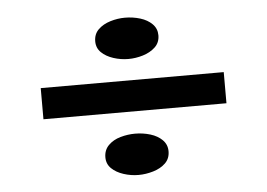

<svg xmlns="http://www.w3.org/2000/svg" viewBox="-42 -564 838 602"><g transform="rotate(-5 377.0 -262.5)"><path d="M89 -215V-313H665V-215ZM371 -15Q347 -15 324 -22.5Q301 -30 286.5 -44Q272 -58 272 -79Q272 -102 287 -117Q302 -132 325 -138.5Q348 -145 371 -145Q396 -145 419 -138Q442 -131 456.5 -116.5Q471 -102 471 -81Q471 -58 456 -43.5Q441 -29 417.5 -22Q394 -15 371 -15ZM371 -380Q347 -380 324 -387.5Q301 -395 286.5 -409Q272 -423 272 -444Q272 -467 287 -481.5Q302 -496 325 -503Q348 -510 371 -510Q396 -510 419 -503Q442 -496 456.5 -481.5Q471 -467 471 -446Q471 -423 455.5 -408.5Q440 -394 417 -387Q394 -380 371 -380Z"/></g></svg>

Font: Lexend Giga
Style: Regular
Weight: 400
Designer: Bonnie Shaver-Troup, Thomas Jockin
Foundry: Lexend
Version: Version 1.007